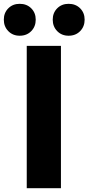

<svg xmlns="http://www.w3.org/2000/svg" viewBox="-54 -985 463 1005"><path d="M86 -745H265V0H86ZM-34 -882Q-34 -918 -10.5 -941.5Q13 -965 49 -965Q86 -965 109.5 -941.5Q133 -918 133 -882Q133 -846 109.5 -822Q86 -798 49 -798Q13 -798 -10.5 -822Q-34 -846 -34 -882ZM222 -882Q222 -918 245.5 -941.5Q269 -965 305 -965Q342 -965 365.5 -941.5Q389 -918 389 -882Q389 -846 365.5 -822Q342 -798 305 -798Q269 -798 245.5 -822Q222 -846 222 -882Z"/></svg>

Font: Merged Yaku Han JP Black
Style: Regular
Weight: 900
Designer: Ryoko NISHIZUKA 西塚涼子 (kana, bopomofo & ideographs); Paul D. Hunt (Latin, Greek & Cyrillic); Sandoll Communications 산돌커뮤니
Foundry: Adobe
Version: Version 2.004